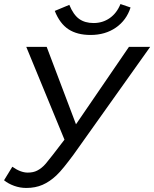

<svg xmlns="http://www.w3.org/2000/svg" viewBox="-21 -920 763 950"><path d="M109 10Q78 10 49 -0.5Q20 -11 -1 -28L40 -95Q81 -66 116 -66Q144 -66 163 -76Q173 -81 184 -89.5Q195 -98 206 -111Q217 -124 240 -153.5Q263 -183 298 -229L109 -688H210L355 -305L617 -688H722L343 -155Q317 -120 296 -94Q275 -68 258 -52Q225 -21 189.5 -5.5Q154 10 109 10ZM427 -747Q361 -747 318 -775Q275 -803 250 -866L322 -896Q342 -847 370.5 -826.5Q399 -806 442 -806Q487 -806 522 -830.5Q557 -855 575 -900L625 -883Q605 -820 552.5 -783.5Q500 -747 427 -747Z"/></svg>

Font: Libra Sans Modern
Style: Italic
Weight: 400
Italic angle: -12°
Foundry: Stefan Peev, Context Ltd
Version: Version 1.000